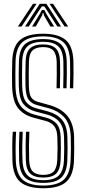

<svg xmlns="http://www.w3.org/2000/svg" viewBox="-20 -985 455 1012"><path d="M208.5 -49.2Q161 -49.2 139.2 -70.4Q117.5 -91.5 116 -141.2Q114.8 -178 115 -214.1Q115.2 -250.2 117.2 -290.5H134.8Q133 -249.2 132.8 -216.2Q132.5 -183.2 133.8 -141.5Q135 -99.2 152.6 -81.2Q170.2 -63.2 208.5 -63.2Q246 -63.2 263 -81.5Q280 -99.8 281.8 -141.5Q283.2 -176.5 283.4 -204.1Q283.5 -231.8 282.2 -261.8Q281 -301 265.4 -320.5Q249.8 -340 220.2 -347.8L159.2 -364Q103.8 -378.5 74.8 -415.5Q45.8 -452.5 43.8 -531.8Q42.5 -589.5 44.5 -662.2Q46.8 -741 85.5 -774.1Q124.2 -807.2 208 -807.2Q286 -807.2 325.1 -775.2Q364.2 -743.2 367 -661.8Q367.8 -637.5 367.5 -599Q367.2 -560.5 366 -519.8H348.5Q349.8 -557.8 349.9 -596.4Q350 -635 349.2 -661Q347 -733.8 312.9 -763.5Q278.8 -793.2 208 -793.2Q132.8 -793.2 98.4 -763Q64 -732.8 62 -661.8Q61.2 -633.2 61 -596.6Q60.8 -560 61.5 -532Q63 -462.2 87.6 -428.2Q112.2 -394.2 163.5 -380.5L224 -364.5Q258 -355.5 278.1 -332.9Q298.2 -310.2 300 -262.5Q300.8 -232.8 300.8 -202.9Q300.8 -173 299.5 -141Q297.5 -92 276.4 -70.6Q255.2 -49.2 208.5 -49.2ZM208.5 -21Q143.5 -21 113.2 -48.2Q83 -75.5 80.8 -140Q78.5 -218.5 82.2 -290.5H99.8Q98 -256.2 97.5 -219.6Q97 -183 98.5 -140.5Q100.5 -83.5 126.2 -59.4Q152 -35.2 208.5 -35.2Q264.8 -35.2 289.8 -59.9Q314.8 -84.5 317 -140.5Q318.2 -170.8 318.5 -201.2Q318.8 -231.8 317.5 -263Q315.8 -315.2 292.9 -342.6Q270 -370 227.8 -381.2L167.2 -397.2Q127 -408 103.9 -436.1Q80.8 -464.2 79 -532.8Q78.2 -563.8 78.6 -596.2Q79 -628.8 79.8 -661.2Q81.5 -724.8 111.5 -751.9Q141.5 -779 208 -779Q270 -779 299.8 -752.4Q329.5 -725.8 331.8 -660.5Q332.5 -635.8 332.2 -597Q332 -558.2 330.8 -519.8H313.2Q314.2 -559 314.5 -597Q314.8 -635 314 -660Q312.2 -718.5 286.1 -741.6Q260 -764.8 208 -764.8Q151 -764.8 124.9 -740.9Q98.8 -717 97.2 -660.8Q96.5 -630.5 96.2 -596.9Q96 -563.2 96.8 -533Q98 -474.2 116.5 -449Q135 -423.8 171.5 -414L231.5 -398Q278.5 -385.5 305.8 -354.9Q333 -324.2 335.2 -263.8Q336.5 -229.8 336.2 -200.8Q336 -171.8 334.8 -140Q332.2 -76.8 303.1 -48.9Q274 -21 208.5 -21ZM208.5 7.2Q126 7.2 87.1 -25.8Q48.2 -58.8 45.5 -138.8Q44.5 -177.5 44.6 -215.5Q44.8 -253.5 47.2 -290.5H65Q63 -261 62.4 -223.8Q61.8 -186.5 63.2 -139.5Q65.8 -67.2 100.1 -37.1Q134.5 -7 208.5 -7Q282.8 -7 316 -37.8Q349.2 -68.5 352.2 -139.5Q353.5 -169 353.8 -200.6Q354 -232.2 352.8 -264.5Q350.5 -330.5 319.9 -365.4Q289.2 -400.2 235.5 -414.8L175.5 -431Q144.8 -439.2 130.1 -460.8Q115.5 -482.2 114.2 -533.8Q113.5 -565.5 113.9 -596.1Q114.2 -626.8 115 -660.5Q116.2 -708.5 137.9 -729.6Q159.5 -750.8 208 -750.8Q251.5 -750.8 273.1 -730.5Q294.8 -710.2 296.5 -659.5Q297.2 -634 297 -596.5Q296.8 -559 295.8 -519.8H278Q279 -559.8 279.2 -596.1Q279.5 -632.5 278.8 -659Q277.5 -701.2 260.6 -719Q243.8 -736.8 208 -736.8Q170 -736.8 151.8 -719.4Q133.5 -702 132.5 -659.2Q131.8 -627.8 131.5 -596.4Q131.2 -565 132 -534.2Q133 -488 144.9 -471.2Q156.8 -454.5 179.8 -448.2L239.2 -431.5Q301 -414.5 334.4 -375Q367.8 -335.5 370.5 -265.2Q371.5 -235.2 371.2 -201.5Q371 -167.8 370 -138.8Q366.8 -60.5 329.2 -26.6Q291.8 7.2 208.5 7.2ZM74.2 -845 154 -965H172.8L93.5 -845ZM111.8 -845 189.5 -965H224.5L302 -845H282.5L229.8 -927L213.5 -951.2H200.5L184 -926.8L131.5 -845ZM320.5 -845 241 -965H259.8L339.5 -845ZM148.8 -845 190.8 -913.2 200.5 -932.2H213.8L223.5 -913.2L265.5 -845H245.8L211.8 -903.5L208.5 -917H205.5L202 -903.5L168.5 -845Z"/></svg>

Font: Big Shoulders Inline Text Medium
Style: Regular
Weight: 500
Designer: Patric King
Foundry: XO Type Co
Version: Version 1.000